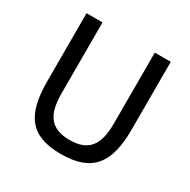

<svg xmlns="http://www.w3.org/2000/svg" viewBox="-159 -848 1000 1011"><g transform="rotate(30 341.0 -343.0)"><path d="M85 -698V-286C85 -82 149 12 338 12C527 12 597 -82 597 -286V-698H500V-267C500 -140 459 -75 341 -75C223 -75 182 -140 182 -267V-698Z"/></g></svg>

Font: IBM Plex Devanagari Text
Style: Regular
Weight: 450
Designer: Mike Abbink, Paul van der Laan, Pieter van Rosmalen, Erin McLaughlin
Foundry: Bold Monday
Version: Version 1.0